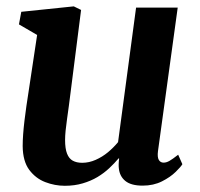

<svg xmlns="http://www.w3.org/2000/svg" viewBox="-20 -588 644 618"><path d="M188.5 10Q156.5 10 125.8 -1.8Q95 -13.5 74.2 -41.2Q53.5 -69 53 -117.5Q53 -135 54.5 -155.8Q56 -176.5 58.8 -199.8Q61.5 -223 65 -246.8Q68.5 -270.5 72 -293L99.5 -475.5L41 -509.5L48.5 -550L217.5 -567.5L241 -556L207 -289Q204.5 -267.5 201.5 -246.2Q198.5 -225 195.8 -205Q193 -185 191.2 -167.8Q189.5 -150.5 189.5 -137.5Q189.5 -109.5 195.8 -93.5Q202 -77.5 214.2 -70.8Q226.5 -64 244.5 -64Q266.5 -64 288 -73.5Q309.5 -83 327.8 -98.2Q346 -113.5 360 -130.5L418 -563.5H552L488.5 -101.5Q486 -82 491.2 -73.2Q496.5 -64.5 506.5 -64.5Q515.5 -64.5 525.2 -70Q535 -75.5 553.5 -90L567 -59.5Q562.5 -51.5 545.5 -34.8Q528.5 -18 501.2 -4.2Q474 9.5 439 9.5Q402 9.5 383.5 -5.5Q365 -20.5 362.5 -46.5Q362 -49 362 -52.5Q362 -56 362 -60.2Q362 -64.5 362.5 -69Q363 -73.5 363.5 -77.5L362 -78.5Q348.5 -62.5 331.8 -46.8Q315 -31 293.8 -18.2Q272.5 -5.5 246.2 2.2Q220 10 188.5 10Z"/></svg>

Font: Merriweather
Style: Bold Italic
Weight: 700
Italic angle: -7.8°
Version: Version 2.101